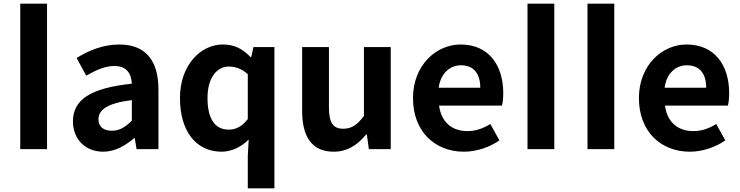

<svg xmlns="http://www.w3.org/2000/svg" viewBox="-20 -818 4061 1053"><path d="M91 0H238V-798H91Z M546 14C610 14 666 -18 715 -60H719L729 0H849V-327C849 -489 776 -574 634 -574C546 -574 466 -541 400 -500L453 -403C505 -433 555 -456 607 -456C676 -456 700 -414 703 -359C477 -335 380 -272 380 -152C380 -57 446 14 546 14ZM594 -101C551 -101 520 -120 520 -164C520 -214 566 -252 703 -269V-156C667 -121 636 -101 594 -101Z M1339 215H1485V-560H1370L1358 -505H1354C1309 -552 1264 -574 1202 -574C1081 -574 967 -462 967 -280C967 -96 1057 14 1196 14C1251 14 1306 -14 1344 -53L1339 37ZM1234 -107C1160 -107 1118 -165 1118 -281C1118 -393 1171 -453 1234 -453C1269 -453 1305 -442 1339 -411V-165C1306 -123 1273 -107 1234 -107Z M1810 14C1886 14 1940 -23 1988 -80H1992L2003 0H2123V-560H1976V-182C1938 -132 1908 -112 1862 -112C1808 -112 1784 -143 1784 -229V-560H1637V-210C1637 -70 1689 14 1810 14Z M2524 14C2593 14 2664 -10 2719 -48L2669 -138C2629 -113 2589 -99 2543 -99C2460 -99 2400 -147 2388 -239H2733C2737 -252 2740 -279 2740 -307C2740 -461 2660 -574 2506 -574C2373 -574 2245 -461 2245 -280C2245 -95 2367 14 2524 14ZM2386 -337C2397 -418 2449 -460 2508 -460C2580 -460 2614 -412 2614 -337Z M2873 0H3020V-798H2873Z M3202 0H3349V-798H3202Z M3763 14C3832 14 3903 -10 3958 -48L3908 -138C3868 -113 3828 -99 3782 -99C3699 -99 3639 -147 3627 -239H3972C3976 -252 3979 -279 3979 -307C3979 -461 3899 -574 3745 -574C3612 -574 3484 -461 3484 -280C3484 -95 3606 14 3763 14ZM3625 -337C3636 -418 3688 -460 3747 -460C3819 -460 3853 -412 3853 -337Z"/></svg>

Font: DAIFUKU Sans JP
Style: Bold
Weight: 700
Designer: Original font ‘Source Han Sans JP’ : Ryoko NISHIZUKA  (kana, bopomofo & ideographs); Paul D. Hunt (Latin, Greek & Cyrill
Foundry: Daifuku
Version: Version 1.001